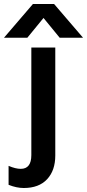

<svg xmlns="http://www.w3.org/2000/svg" viewBox="-85 -745 436 962"><path d="M80 -725H186L331 -556H214L133 -655L52 -556H-65ZM-42 181V86Q-7 101 19 101Q72 101 72 32V-507H192V34Q192 109 151 153Q110 197 34 197Q-2 197 -42 181Z"/></svg>

Font: Hind Semibold
Style: Regular
Weight: 600
Designer: Manushi Parikh, Satya Rajpurohit
Foundry: Indian Type Foundry
Version: Version 1.201;PS 1.0;hotconv 1.0.78;makeotf.lib2.5.61930; tt